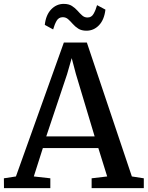

<svg xmlns="http://www.w3.org/2000/svg" viewBox="-28 -968 760 988"><path d="M54 -60 300.5 -749H419L650.5 -60L712 -50.5V0H443.5V-50.5L523.5 -60L478 -206H192.5L146 -60L231 -50.5V0H-7.5L-8 -50.5ZM459 -266 362.5 -587.5 341 -669 317 -585.5 210 -266ZM417 -810Q391.5 -810 375 -820.5Q358.5 -831 346.5 -844.8Q334.5 -858.5 322.8 -869Q311 -879.5 295 -879.5Q274 -879.5 263.2 -860.8Q252.5 -842 245.5 -816.5L202.5 -840Q208 -891 235.2 -919.5Q262.5 -948 300 -948Q325.5 -948 342 -937.5Q358.5 -927 370.8 -913Q383 -899 394.8 -888.5Q406.5 -878 422 -878Q442.5 -877.5 453.5 -896.8Q464.5 -916 471.5 -941.5L514.5 -918.5Q508.5 -866.5 481.5 -838.2Q454.5 -810 417 -810Z"/></svg>

Font: Merriweather 20pt Medium
Style: Regular
Weight: 500
Version: Version 2.100